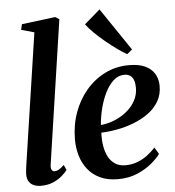

<svg xmlns="http://www.w3.org/2000/svg" viewBox="-57 -889 868 952"><g transform="rotate(-5 377.0 -413.0)"><path d="M165 -88.5Q163 -71.5 168 -63.5Q173 -55.5 182 -55.5Q191 -55.5 202 -61Q213 -66.5 229.5 -82.5L241.5 -57Q232 -44 214 -28.2Q196 -12.5 169.5 -1Q143 10.5 108 10.5Q89.5 10.5 74 4.2Q58.5 -2 49.2 -16.2Q40 -30.5 40 -53Q40 -58 40.8 -65.2Q41.5 -72.5 42.5 -81Q43.5 -89.5 44.5 -96.5L142 -750.5L77.5 -768.5L84 -796L251.5 -817L271 -804.5Z M705 -96Q690.5 -75.5 660.8 -50.5Q631 -25.5 588.5 -7.2Q546 11 492 11Q440 11 402.8 -6.8Q365.5 -24.5 341.8 -55Q318 -85.5 307 -123.8Q296 -162 296 -203Q296 -274.5 318.5 -337Q341 -399.5 381.5 -446.8Q422 -494 476.2 -520.8Q530.5 -547.5 594.5 -547.5Q644 -547.5 675.2 -532.8Q706.5 -518 721.8 -492.2Q737 -466.5 737.5 -434Q738 -389 718 -355Q698 -321 664.2 -297Q630.5 -273 589.8 -257.5Q549 -242 507.2 -234.5Q465.5 -227 429.5 -226Q427.5 -191.5 432.5 -160.5Q437.5 -129.5 450 -105.8Q462.5 -82 483.5 -68.2Q504.5 -54.5 534.5 -54.5Q566.5 -54.5 593.8 -64.8Q621 -75 644 -92.2Q667 -109.5 685 -129.5ZM568.5 -502Q537.5 -502 513.5 -480.2Q489.5 -458.5 472 -423Q454.5 -387.5 444 -345.8Q433.5 -304 430.5 -264Q456.5 -266 483.5 -275Q510.5 -284 535 -299Q559.5 -314 578.8 -334.5Q598 -355 609 -380.2Q620 -405.5 619.5 -435Q619 -469.5 605.8 -485.8Q592.5 -502 568.5 -502ZM591 -602.5Q571 -613.5 543.8 -633Q516.5 -652.5 487.8 -676.2Q459 -700 434.5 -724Q410 -748 395.5 -768L473.5 -835.5L617 -623.5Z"/></g></svg>

Font: Merriweather 72pt SemiBold
Style: Italic
Weight: 600
Italic angle: -7.8°
Version: Version 2.101